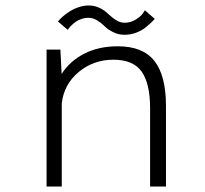

<svg xmlns="http://www.w3.org/2000/svg" viewBox="-20 -681 750 701"><path d="M434.5 -554Q412 -554 392.8 -563.8Q373.5 -573.5 362.2 -585Q351 -596.5 335.5 -606.2Q320 -616 303.5 -616Q289.5 -616 276.8 -611.5Q264 -607 255.2 -600.5Q246.5 -594 240 -587.5Q233.5 -581 230.5 -576.5L227.5 -572L191.5 -602.5Q193 -604.5 198.2 -610.2Q203.5 -616 214.2 -624.8Q225 -633.5 237.8 -641.5Q250.5 -649.5 268.2 -655.2Q286 -661 303.5 -661Q322 -661 338 -654.5Q354 -648 365 -638.8Q376 -629.5 386.5 -620.2Q397 -611 409.2 -604.5Q421.5 -598 435 -598Q457 -598 475.5 -609.5Q494 -621 501.5 -632L509 -643.5L545 -612Q540 -606 533.5 -599.8Q527 -593.5 512 -581.2Q497 -569 476.5 -561.5Q456 -554 434.5 -554ZM150 0V-500H200.5L205 -411Q235 -458 287.5 -485Q340 -512 410 -512Q502 -512 544 -458.2Q586 -404.5 586 -294V0H528V-285.5Q528 -376 497.2 -419.5Q466.5 -463 394 -463Q321.5 -463 267.5 -418.2Q213.5 -373.5 205.5 -303.5V0Z"/></svg>

Font: League Mono UltraLight
Style: Regular
Weight: 200
Width: 6
Designer: Tyler Finck
Foundry: The League of Moveable Type / Tyler Finck
Version: Version 2.210